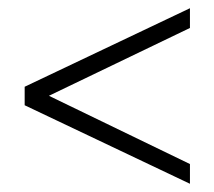

<svg xmlns="http://www.w3.org/2000/svg" viewBox="-20 -543 521 467"><path d="M442 -523V-475L99 -310L442 -144V-96L40 -287V-332Z"/></svg>

Font: Cinzel Decorative
Style: Regular
Weight: 400
Designer: Natanael Gama
Version: Version 1.002;PS 001.002;hotconv 1.0.56;makeotf.lib2.0.21325